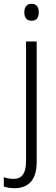

<svg xmlns="http://www.w3.org/2000/svg" viewBox="-56 -750 294 1010"><path d="M72 -686Q72 -706 81.5 -718Q91 -730 110 -730Q129 -730 138.5 -718Q148 -706 148 -686Q148 -641 110 -641Q72 -641 72 -686ZM22 240Q3 240 -11 237.5Q-25 235 -36 231V182Q-12 191 16 191Q81 191 81 100V-532H137V101Q137 172 106.5 206Q76 240 22 240Z"/></svg>

Font: Noto Sans Lao SemiCondensed Light
Style: Regular
Weight: 300
Width: 4
Designer: Monotype Design Team
Foundry: Monotype Imaging Inc.
Version: Version 2.003; ttfautohint (v1.8.4.7-5d5b)